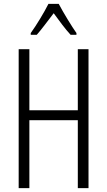

<svg xmlns="http://www.w3.org/2000/svg" viewBox="-20 -967 550 987"><path d="M282 -947H229C207 -903 167 -837 138 -797V-788H169C194 -816 228 -863 256 -899C284 -861 315 -818 343 -788H373V-797C351 -828 306 -901 282 -947ZM435 0V-714H380V-400H131V-714H76V0H131V-349H380V0Z"/></svg>

Font: Noto Sans UI Condensed Light
Style: Regular
Weight: 300
Width: 3
Designer: Monotype Design Team
Foundry: Monotype Imaging Inc.
Version: Version 1.901